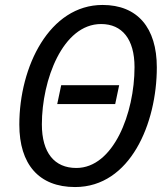

<svg xmlns="http://www.w3.org/2000/svg" viewBox="-20 -745 679 775"><path d="M283 10C506 10 613 -247 613 -473C613 -633 535 -725 394 -725C180 -725 58 -477 58 -242C58 -82 137 10 283 10ZM288 -67C200 -67 149 -128 149 -243C149 -422 233 -648 388 -648C473 -648 523 -587 523 -474C523 -288 438 -67 288 -67ZM211 -325H445L461 -401H227Z"/></svg>

Font: Noto Sans SemiCondensed
Style: Italic
Weight: 400
Width: 4
Italic angle: -12°
Designer: Monotype Design Team
Foundry: Monotype Imaging Inc.
Version: Version 2.013